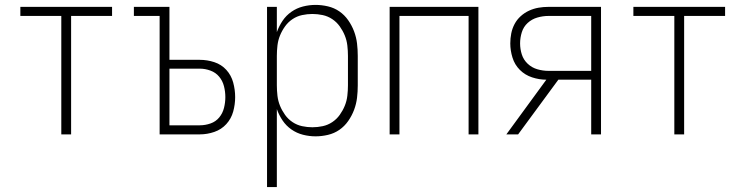

<svg xmlns="http://www.w3.org/2000/svg" viewBox="-20 -548 3040 783"><path d="M230 0V-483H63V-520H437V-483H270V0Z M631 0V-483H526V-520H671V-304H795Q825 -304 854 -294.5Q883 -285 903 -263Q923 -241 931 -211.5Q939 -182 939 -152Q939 -122 931 -93Q923 -64 903 -42Q883 -20 854 -10Q825 0 795 0ZM671 -37H795Q817 -37 838.5 -44.5Q860 -52 874 -69Q888 -86 893.5 -108Q899 -130 899 -152Q899 -174 893.5 -196Q888 -218 874 -235Q860 -252 838.5 -260Q817 -268 795 -268H671Z M1069 215V-520H1109V-417Q1118 -442 1132.5 -463.5Q1147 -485 1168.5 -500Q1190 -515 1215.5 -521.5Q1241 -528 1267 -528Q1292 -528 1317.5 -522Q1343 -516 1364 -501.5Q1385 -487 1400 -465.5Q1415 -444 1424 -420Q1433 -396 1436 -371Q1439 -346 1439 -320V-200Q1439 -174 1436 -149Q1433 -124 1424 -100Q1415 -76 1400 -54.5Q1385 -33 1364 -18.5Q1343 -4 1317.5 2Q1292 8 1267 8Q1241 8 1215.5 1.5Q1190 -5 1168.5 -20Q1147 -35 1132.5 -56.5Q1118 -78 1109 -103V215ZM1254 -29Q1275 -29 1296 -33.5Q1317 -38 1335 -50Q1353 -62 1365.5 -79.5Q1378 -97 1386 -116.5Q1394 -136 1396.5 -157.5Q1399 -179 1399 -200V-320Q1399 -341 1396.5 -362.5Q1394 -384 1386 -403.5Q1378 -423 1365.5 -440.5Q1353 -458 1335 -470Q1317 -482 1296 -486.5Q1275 -491 1254 -491Q1233 -491 1212 -486.5Q1191 -482 1173 -470Q1155 -458 1142.5 -440.5Q1130 -423 1122 -403.5Q1114 -384 1111.5 -362.5Q1109 -341 1109 -320V-200Q1109 -179 1111.5 -157.5Q1114 -136 1122 -116.5Q1130 -97 1142.5 -79.5Q1155 -62 1173 -50Q1191 -38 1212 -33.5Q1233 -29 1254 -29Z M1569 0V-520H1931V0H1891V-483H1609V0Z M2045 0 2208 -223Q2179 -223 2150 -232.5Q2121 -242 2100 -263Q2079 -284 2070 -313Q2061 -342 2061 -371Q2061 -392 2065 -412Q2069 -432 2078.5 -450Q2088 -468 2103.5 -482Q2119 -496 2137.5 -504.5Q2156 -513 2176 -516.5Q2196 -520 2217 -520H2431V0H2391V-223H2257L2093 0ZM2217 -259H2391V-483H2217Q2194 -483 2171.5 -476.5Q2149 -470 2132 -454.5Q2115 -439 2108 -416.5Q2101 -394 2101 -371Q2101 -348 2108 -326Q2115 -304 2132 -288Q2149 -272 2171.5 -265.5Q2194 -259 2217 -259Z M2730 0V-483H2563V-520H2937V-483H2770V0Z"/></svg>

Font: Iosevka Extralight
Style: Regular
Weight: 200
Monospace: yes
Designer: Belleve Invis
Foundry: Belleve Invis
Version: Version 32.0.1; ttfautohint (v1.8.4)